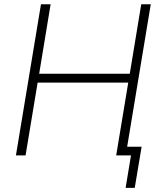

<svg xmlns="http://www.w3.org/2000/svg" viewBox="-20 -748 780 924"><path d="M56.6 0 177.2 -727.5H223.6L168.5 -393.1H604.5L659.7 -727.5H705.6L585 0H539.1L597.2 -350.6H161.1L103 0ZM584.5 156.2 610.4 0H563L569.8 -42H661.6L628.4 156.2Z"/></svg>

Font: Inter 16pt ExtraLight
Style: Italic
Weight: 250
Italic angle: -9.3988°
Version: Version 4.001;git-66647c0bb